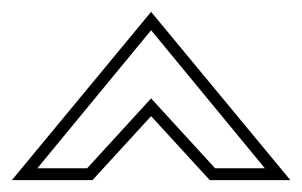

<svg xmlns="http://www.w3.org/2000/svg" viewBox="-39 -781 510 324"><path d="M-19 -477H117L216 -585L315 -477H451L216 -761ZM24 -497 216 -730 408 -497H324L216 -615L108 -497Z"/></svg>

Font: Charger Pro
Style: Ol
Weight: 900
Designer: Jasper
Foundry: Cannot Into Space Fonts
Version: Version 1.09